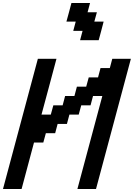

<svg xmlns="http://www.w3.org/2000/svg" viewBox="-20 -1270 899 1290"><path d="M500 0H625Q664.1 -146 742.2 -437.5Q820.3 -729 859.4 -875H734.4L717.8 -812.5H655.3L638.7 -750H576.2L559.1 -687.5H496.6L480 -625H417.5L400.9 -562.5H338.4L321.3 -500H258.8Q275.9 -562.5 309.3 -687.5Q342.8 -812.5 359.4 -875H234.4Q195.3 -729 117.2 -437.5Q39.1 -146 0 0H125L208.5 -312.5H271L288.1 -375H350.6L367.2 -437.5H429.7L446.3 -500H508.8L525.9 -562.5H588.4L605 -625H667.5Q639.6 -520.5 583.7 -312.3Q527.8 -104 500 0ZM518.1 -1000H643.1Q648.9 -1020.5 659.9 -1062.3Q670.9 -1104 676.3 -1125H613.8L630.9 -1187.5H568.4L585 -1250H460Q454.6 -1229 443.4 -1187.5Q432.1 -1146 426.3 -1125H488.8L472.2 -1062.5H534.7Z"/></svg>

Font: Faithful 32x
Style: Oblique
Weight: 400
Foundry: Faithful Resource Pack
Version: Version 1.0; January 27, 2023